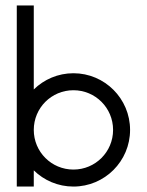

<svg xmlns="http://www.w3.org/2000/svg" viewBox="-20 -686 540 706"><path d="M458.3 -208.3C458.3 -323.3 365 -416.7 250 -416.7C193.2 -416.7 141.8 -393.9 104.2 -357.1V-665.8H41.7V0H104.2V-59.6C141.8 -22.7 193.2 0 250 0C365 0 458.3 -93.3 458.3 -208.3ZM395.8 -208.3C395.8 -127.5 330.8 -62.5 250 -62.5C169.2 -62.5 104.2 -127.5 104.2 -208.3C104.2 -289.2 169.2 -354.2 250 -354.2C330.8 -354.2 395.8 -289.2 395.8 -208.3Z"/></svg>

Font: Amy Mono
Style: Regular
Weight: 400
Monospace: yes
Version: Version 001.000